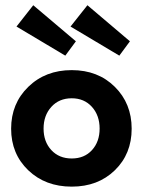

<svg xmlns="http://www.w3.org/2000/svg" viewBox="-20 -684 550 716"><path d="M425 -476.5 243 -585 306 -664.5 464.5 -530ZM223.5 -476.5 41.5 -585 104 -664.5 263 -530ZM247.5 12Q149 12 85.2 -49.2Q21.5 -110.5 21.5 -204Q21.5 -298 85.5 -360.2Q149.5 -422.5 247.5 -422.5Q345.5 -422.5 408.2 -360.2Q471 -298 471 -204Q471 -110 408.2 -49Q345.5 12 247.5 12ZM247.5 -317.5Q200.5 -317.5 171.5 -285.5Q142.5 -253.5 142.5 -204.5Q142.5 -155.5 171.5 -124.2Q200.5 -93 247.5 -93Q294.5 -93 323 -124.2Q351.5 -155.5 351.5 -204.5Q351.5 -253.5 322.8 -285.5Q294 -317.5 247.5 -317.5Z"/></svg>

Font: League Spartan SemiBold
Style: Regular
Weight: 600
Foundry: The League of Moveable Type
Version: Version 2.002